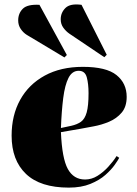

<svg xmlns="http://www.w3.org/2000/svg" viewBox="-20 -842 623 876"><path d="M358 -537Q465 -537 511.5 -499.5Q558 -462 558 -400Q558 -355 535 -328Q512 -301 477.5 -286.5Q443 -272 407 -265.5Q371 -259 345 -254L258 -239Q263 -119 289.5 -71Q316 -23 368 -23Q398 -23 424.5 -39.5Q451 -56 473.5 -80.5Q496 -105 512 -130L524 -122Q519 -112 503.5 -90Q488 -68 461 -44Q434 -20 392.5 -3Q351 14 294 14Q164 14 98.5 -48.5Q33 -111 33 -223Q33 -316 72 -386.5Q111 -457 184 -497Q257 -537 358 -537ZM384 -417Q384 -459 376 -489Q368 -519 339 -519Q309 -519 292.5 -486.5Q276 -454 268.5 -395Q261 -336 258 -258L305 -268Q332 -274 349.5 -286.5Q367 -299 375.5 -329Q384 -359 384 -417ZM297 -688Q281 -699 269 -715.5Q257 -732 257 -754Q257 -784 278.5 -805.5Q300 -827 352 -820L467 -592L456 -581ZM102 -683Q86 -693 74.5 -710Q63 -727 63 -749Q63 -781 84 -802Q105 -823 160 -820L285 -591L274 -580Z"/></svg>

Font: Literata 72pt Black
Style: Italic
Weight: 900
Italic angle: -2°
Designer: Latin by Veronika Burian and Jose Scaglione. Greek by Irene Vlachou. Cyrillic by Vera Evstafieva
Foundry: TypeTogether
Version: Version 3.002